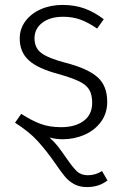

<svg xmlns="http://www.w3.org/2000/svg" viewBox="-20 -554 502 779"><path d="M416 178Q382 205 333 205Q303 205 281.5 193.5Q260 182 244 163Q228 144 205 110Q168 57 133 18.5Q98 -20 41 -56L66 -92Q110 -64 145.5 -51Q181 -38 228 -38Q285 -38 319.5 -63.5Q354 -89 354 -137Q354 -170 342 -190Q330 -210 301 -224Q272 -238 216 -254Q133 -276 96.5 -309.5Q60 -343 60 -398Q60 -437 83 -468Q106 -499 145.5 -516.5Q185 -534 234 -534Q283 -534 323 -519.5Q363 -505 401 -476L374 -438Q338 -463 306 -474.5Q274 -486 236 -486Q184 -486 152 -462Q120 -438 120 -398Q120 -360 147.5 -339Q175 -318 247 -299Q336 -276 375.5 -241Q415 -206 415 -141Q415 -94 389.5 -59.5Q364 -25 322.5 -7Q281 11 234 11Q208 11 181 4Q201 22 215 40Q229 58 249 87Q275 125 292 141Q309 157 336 157Q367 157 394 140Z"/></svg>

Font: Fira Sans Light
Style: Regular
Weight: 300
Designer: bBox Type GmbH & Carrois Corporate GbR & Edenspiekermann AG
Foundry: bBox Type GmbH & Carrois Corporate GbR & Edenspiekermann AG
Version: Version 4.301